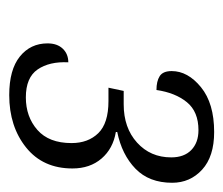

<svg xmlns="http://www.w3.org/2000/svg" viewBox="-54 -809 484 416"><g transform="rotate(90 188.0 -601.0)"><path d="M186 -379Q131 -379 102.5 -402Q74 -425 74 -462Q74 -483 85.5 -495Q97 -507 115 -507Q113 -466 130.5 -440.5Q148 -415 191 -415Q233 -415 261.5 -440Q290 -465 290 -514Q290 -550 268.5 -572Q247 -594 199 -594H170L177 -627H206Q257 -627 289 -656Q321 -685 321 -730Q321 -758 305 -773.5Q289 -789 262 -789Q222 -789 201.5 -764Q181 -739 175 -698Q156 -698 145 -705Q134 -712 134 -731Q134 -766 169 -794.5Q204 -823 266 -823Q319 -823 347.5 -797Q376 -771 376 -732Q376 -682 345.5 -652.5Q315 -623 266 -613V-610Q302 -604 323.5 -579Q345 -554 345 -516Q345 -452 299.5 -415.5Q254 -379 186 -379Z"/></g></svg>

Font: Noto Serif Condensed Light
Style: Italic
Weight: 300
Width: 3
Italic angle: -12°
Designer: Monotype Design Team
Foundry: Monotype Imaging Inc.
Version: Version 2.014; ttfautohint (v1.8.4.7-5d5b)